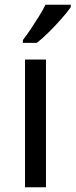

<svg xmlns="http://www.w3.org/2000/svg" viewBox="-20 -786 317 806"><path d="M173 0H85V-536H173ZM277 -756Q265 -738 240 -709.5Q215 -681 186.5 -652.5Q158 -624 134 -606H76V-618Q91 -637 108.5 -663Q126 -689 143 -716.5Q160 -744 171 -766H277Z"/></svg>

Font: Noto Sans Nushu
Style: Regular
Weight: 400
Designer: Lisa Huang
Foundry: Lisa Huang
Version: Version 1.003; ttfautohint (v1.8.4.7-5d5b)